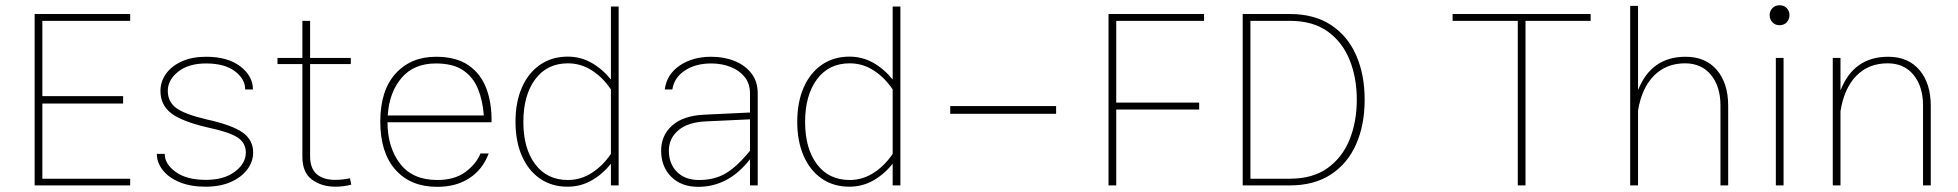

<svg xmlns="http://www.w3.org/2000/svg" viewBox="-20 -703 7423 728"><path d="M473.6 -25.4V0H111.3V-649.9H473.6V-624H140.6V-338.4H446.8V-310.5H140.6V-25.4Z M761.2 -487.8Q843.8 -487.8 891.4 -451.2Q939 -414.6 939 -363.8H909.7Q909.7 -403.3 870.6 -432.9Q831.5 -462.4 761.7 -462.4Q694.8 -462.4 655.5 -431.2Q616.2 -399.9 616.2 -358.4Q616.2 -317.4 647.9 -293.7Q679.7 -270 762.2 -250.5Q859.9 -229 899.9 -200.7Q939.9 -172.4 939.9 -125Q939.9 -90.3 917.7 -60.5Q895.5 -30.8 855 -12.9Q814.5 4.9 759.3 4.9Q702.6 4.9 661.1 -12.2Q619.6 -29.3 597.2 -57.9Q574.7 -86.4 574.7 -119.6H604.5Q604.5 -81.1 646.2 -51Q688 -21 759.8 -21Q829.6 -21 870.8 -52.2Q912.1 -83.5 912.1 -125Q912.1 -161.1 880.6 -181.9Q849.1 -202.6 767.6 -219.7Q668.9 -242.7 628.7 -273.9Q588.4 -305.2 588.4 -358.4Q588.4 -393.6 609.4 -423.1Q630.4 -452.6 669.2 -470.2Q708 -487.8 761.2 -487.8Z M1307.1 -26.9 1312 -2.9Q1282.2 4.9 1252.4 4.9Q1199.2 4.9 1162.8 -22Q1126.5 -48.8 1126.5 -108.9V-460H1032.2V-483.4H1126.5V-624H1155.8V-483.4H1310.1V-460H1155.8V-110.8Q1155.8 -64.5 1180.9 -42.7Q1206.1 -21 1251.5 -21Q1267.1 -21 1282.7 -22.9Q1298.3 -24.9 1307.1 -26.9Z M1449.2 -239.3Q1449.7 -143.6 1497.3 -82Q1544.9 -20.5 1637.7 -20.5Q1703.6 -20.5 1744.6 -50.8Q1785.6 -81.1 1801.8 -121.1H1833Q1810.5 -61 1760.3 -27.8Q1710 5.4 1637.7 5.4Q1536.6 5.4 1479.2 -59.6Q1421.9 -124.5 1421.9 -241.7Q1421.9 -359.9 1479.7 -423.8Q1537.6 -487.8 1632.8 -487.8Q1709.5 -487.8 1756.3 -455.6Q1803.2 -423.3 1824.2 -367.2Q1845.2 -311 1843.8 -239.3ZM1450.2 -265.1H1814.5Q1810.5 -320.3 1792.7 -365Q1774.9 -409.7 1736.8 -436Q1698.7 -462.4 1632.8 -462.4Q1548.8 -462.4 1502.2 -407.2Q1455.6 -352.1 1450.2 -265.1Z M1934.6 -241.2Q1934.6 -315.4 1958.7 -370.8Q1982.9 -426.3 2027.6 -457.3Q2072.3 -488.3 2132.8 -488.3Q2181.2 -488.3 2222.4 -465.1Q2263.7 -441.9 2296.4 -401.4V-678.2H2325.7V0H2296.4V-82Q2263.7 -41.5 2222.2 -18.3Q2180.7 4.9 2132.3 4.9Q2071.8 4.9 2027.3 -25.9Q1982.9 -56.6 1958.7 -112.1Q1934.6 -167.5 1934.6 -241.2ZM1964.4 -240.7Q1964.4 -140.1 2009.3 -80.3Q2054.2 -20.5 2133.3 -20.5Q2182.6 -20.5 2224.6 -47.9Q2266.6 -75.2 2296.4 -119.6V-363.8Q2266.6 -408.7 2224.6 -435.8Q2182.6 -462.9 2133.3 -462.9Q2054.2 -462.9 2009.3 -402.3Q1964.4 -341.8 1964.4 -240.7Z M2853 -349.1V0H2823.7V-99.1Q2781.7 -45.4 2732.7 -20Q2683.6 5.4 2627.9 5.4Q2563 5.4 2524.9 -33Q2486.8 -71.3 2486.8 -131.8Q2486.8 -189.5 2528.3 -226.8Q2569.8 -264.2 2649.4 -268.1L2823.7 -276.4V-349.1Q2823.7 -385.7 2803.7 -410.9Q2783.7 -436 2750.2 -449.2Q2716.8 -462.4 2676.8 -462.4Q2617.2 -462.4 2576.7 -435.5Q2536.1 -408.7 2529.3 -363.8H2500.5Q2507.8 -420.4 2556.6 -454.1Q2605.5 -487.8 2677.2 -487.8Q2725.6 -487.8 2765.4 -471.7Q2805.2 -455.6 2829.1 -424.8Q2853 -394 2853 -349.1ZM2516.1 -131.8Q2516.1 -82.5 2546.6 -51.5Q2577.1 -20.5 2630.4 -20.5Q2689 -20.5 2731.7 -45.7Q2774.4 -70.8 2823.7 -131.3V-250.5L2655.3 -242.7Q2587.4 -239.3 2551.8 -208.7Q2516.1 -178.2 2516.1 -131.8Z M3002.9 -241.2Q3002.9 -315.4 3027.1 -370.8Q3051.3 -426.3 3095.9 -457.3Q3140.6 -488.3 3201.2 -488.3Q3249.5 -488.3 3290.8 -465.1Q3332 -441.9 3364.7 -401.4V-678.2H3394V0H3364.7V-82Q3332 -41.5 3290.5 -18.3Q3249 4.9 3200.7 4.9Q3140.1 4.9 3095.7 -25.9Q3051.3 -56.6 3027.1 -112.1Q3002.9 -167.5 3002.9 -241.2ZM3032.7 -240.7Q3032.7 -140.1 3077.6 -80.3Q3122.6 -20.5 3201.7 -20.5Q3251 -20.5 3293 -47.9Q3335 -75.2 3364.7 -119.6V-363.8Q3335 -408.7 3293 -435.8Q3251 -462.9 3201.7 -462.9Q3122.6 -462.9 3077.6 -402.3Q3032.7 -341.8 3032.7 -240.7Z M3984.4 -300.8V-271.5H3583V-300.8Z M4212.4 0H4183.1V-649.9H4545.4V-624H4212.4V-314H4526.9V-287.6H4212.4Z M5154.3 -324.7Q5154.3 -229 5121.8 -155.8Q5089.4 -82.5 5026.1 -41.3Q4962.9 0 4870.6 0H4691.9V-649.9H4870.6Q4962.9 -649.9 5026.1 -608.6Q5089.4 -567.4 5121.8 -494.1Q5154.3 -420.9 5154.3 -324.7ZM5124.5 -324.7Q5124.5 -408.2 5097.2 -476.1Q5069.8 -543.9 5013.7 -584Q4957.5 -624 4870.6 -624H4721.2V-25.4H4870.6Q4957.5 -25.4 5013.7 -65.7Q5069.8 -106 5097.2 -173.8Q5124.5 -241.7 5124.5 -324.7Z M5764.2 0H5734.9V-624H5487.8V-649.9H6011.2V-624H5764.2Z M6190.9 0H6161.1V-680.7H6190.9V-361.3Q6241.2 -487.8 6371.1 -487.8Q6447.3 -487.8 6490 -437.3Q6532.7 -386.7 6532.7 -302.2V0H6503.4V-303.2Q6503.4 -375 6467.5 -418.9Q6431.6 -462.9 6369.1 -462.9Q6297.9 -462.9 6251.5 -416.3Q6205.1 -369.6 6190.9 -284.2Z M6689.9 -645.5Q6689.9 -661.1 6700.4 -672.1Q6710.9 -683.1 6727.5 -683.1Q6744.6 -683.1 6754.9 -672.1Q6765.1 -661.1 6765.1 -645.5Q6765.1 -629.9 6754.9 -618.7Q6744.6 -607.4 6727.5 -607.4Q6710.9 -607.4 6700.4 -618.7Q6689.9 -629.9 6689.9 -645.5ZM6713.4 -483.4H6742.7V0H6713.4Z M6958.5 0H6929.2V-483.4H6958.5V-359.9Q7008.3 -487.8 7139.2 -487.8Q7215.3 -487.8 7258.1 -437.3Q7300.8 -386.7 7300.8 -302.2V0H7271.5V-303.2Q7271.5 -375 7235.6 -418.9Q7199.7 -462.9 7137.2 -462.9Q7064.9 -462.9 7018.6 -415.5Q6972.2 -368.2 6958.5 -281.2Z"/></svg>

Font: Estedad-FD Thin
Style: Regular
Weight: 100
Designer: Amin Abedi
Version: Version 7.3